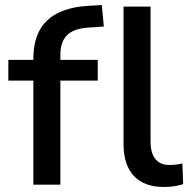

<svg xmlns="http://www.w3.org/2000/svg" viewBox="-20 -731 755 760"><path d="M112 0V-412H13V-494H141L112 -465V-498Q112 -599 167 -650.5Q222 -702 331 -708L383 -711L391 -626L332 -622Q296 -620 271 -609Q246 -598 232.5 -575Q219 -552 219 -513V-483L204 -494H367V-412H219V0ZM628 9Q550 9 509.5 -35Q469 -79 469 -161V-705H576V-169Q576 -140 584.5 -119.5Q593 -99 609.5 -88.5Q626 -78 650 -78Q664 -78 676.5 -79.5Q689 -81 702 -84L705 -2Q686 4 668 6.5Q650 9 628 9Z"/></svg>

Font: Nunito Sans 9pt SemiBold
Style: Regular
Weight: 600
Version: Version 3.101;gftools[0.9.27]